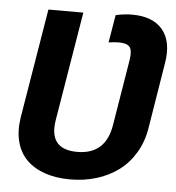

<svg xmlns="http://www.w3.org/2000/svg" viewBox="-53 -786 774 846"><g transform="rotate(5 334.0 -363.5)"><path d="M288 9.9Q225.9 9.9 177 -6.7Q128.2 -23.4 95.9 -55Q63.6 -86.6 50.8 -135.1Q38 -183.6 47.9 -244.7L127.8 -727.3H282.3L202.4 -244.7Q181.1 -113.6 308.6 -113.6Q434.3 -113.6 455.6 -244.7L503.6 -536.9Q510.3 -578.5 498.4 -594.3Q486.5 -610.1 449.6 -610.1Q431.1 -610.1 404.5 -606.2L425.1 -728.7Q463.1 -737.2 497.9 -737.2Q589.5 -737.2 632.8 -685Q676.1 -632.8 660.2 -536.9L612.6 -244.7Q602.6 -183.9 573.7 -135.5Q544.7 -87 501.8 -55.2Q458.8 -23.4 404.3 -6.7Q349.8 9.9 288 9.9Z"/></g></svg>

Font: Karasuma Gothic
Style: Bold Italic
Weight: 700
Italic angle: 9.39998°
Designer: Rasmus Andersson / Ryoko Nishizuka
Foundry: Genbu
Version: Version 1.00